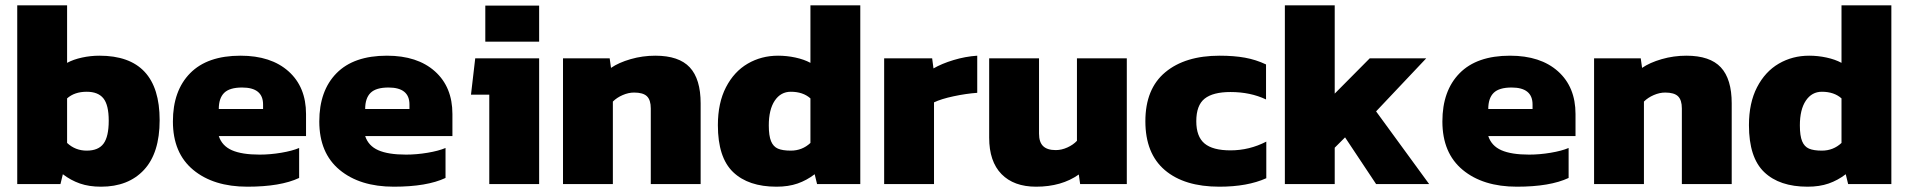

<svg xmlns="http://www.w3.org/2000/svg" viewBox="-20 -694 7197 724"><path d="M217 -37 208 0H45V-674H233V-457Q257 -470 289.5 -477Q322 -484 355 -484Q582 -484 582 -241Q582 -117 523 -53.5Q464 10 361 10Q316 10 281.5 -2Q247 -14 217 -37ZM390 -239Q390 -298 370 -323Q350 -348 307 -348Q261 -348 233 -323V-155Q264 -126 307 -126Q351 -126 370.5 -152.5Q390 -179 390 -239Z M632 -236Q632 -352 697 -418Q762 -484 887 -484Q1002 -484 1068 -425Q1134 -366 1134 -264V-181H805Q817 -144 854.5 -127.5Q892 -111 959 -111Q999 -111 1040.5 -118Q1082 -125 1108 -136V-23Q1038 10 913 10Q785 10 708.5 -53.5Q632 -117 632 -236ZM972 -283V-300Q972 -364 893 -364Q846 -364 825.5 -344Q805 -324 805 -283Z M1184 -236Q1184 -352 1249 -418Q1314 -484 1439 -484Q1554 -484 1620 -425Q1686 -366 1686 -264V-181H1357Q1369 -144 1406.5 -127.5Q1444 -111 1511 -111Q1551 -111 1592.5 -118Q1634 -125 1660 -136V-23Q1590 10 1465 10Q1337 10 1260.5 -53.5Q1184 -117 1184 -236ZM1524 -283V-300Q1524 -364 1445 -364Q1398 -364 1377.5 -344Q1357 -324 1357 -283Z M1810 -673H2013V-537H1810ZM1825 -337H1756L1772 -474H2013V0H1825Z M2103 -474H2279L2284 -438Q2313 -458 2358 -471Q2403 -484 2451 -484Q2540 -484 2581 -440Q2622 -396 2622 -304V0H2434V-285Q2434 -317 2419.5 -331Q2405 -345 2371 -345Q2350 -345 2328 -335.5Q2306 -326 2291 -311V0H2103Z M2687 -222Q2687 -306 2717.5 -365Q2748 -424 2799.5 -454Q2851 -484 2914 -484Q2947 -484 2979.5 -477Q3012 -470 3036 -457V-674H3224V0H3061L3052 -37Q3022 -14 2987.5 -2Q2953 10 2908 10Q2802 10 2744.5 -45Q2687 -100 2687 -222ZM3036 -155V-323Q3008 -348 2962 -348Q2924 -348 2901.5 -314.5Q2879 -281 2879 -221Q2879 -182 2887.5 -161.5Q2896 -141 2913.5 -133.5Q2931 -126 2962 -126Q3005 -126 3036 -155Z M3314 -474H3495L3500 -436Q3531 -454 3575.5 -467.5Q3620 -481 3665 -484V-344Q3623 -341 3576 -331Q3529 -321 3502 -308V0H3314Z M3710 -175V-474H3898V-190Q3898 -158 3913.5 -143Q3929 -128 3961 -128Q3983 -128 4005 -138Q4027 -148 4041 -163V-474H4229V0H4053L4048 -36Q3983 10 3887 10Q3803 10 3756.5 -37.5Q3710 -85 3710 -175Z M4579 -484Q4633 -484 4674.5 -476.5Q4716 -469 4754 -451V-319Q4695 -347 4620 -347Q4554 -347 4522.5 -322Q4491 -297 4491 -237Q4491 -179 4522 -153Q4553 -127 4620 -127Q4691 -127 4755 -160V-22Q4684 10 4578 10Q4446 10 4372.5 -52.5Q4299 -115 4299 -237Q4299 -359 4374 -421.5Q4449 -484 4579 -484Z M4825 -674H5013V-341L5145 -474H5358L5169 -274L5369 0H5169L5052 -176L5013 -137V0H4825Z M5419 -236Q5419 -352 5484 -418Q5549 -484 5674 -484Q5789 -484 5855 -425Q5921 -366 5921 -264V-181H5592Q5604 -144 5641.5 -127.5Q5679 -111 5746 -111Q5786 -111 5827.5 -118Q5869 -125 5895 -136V-23Q5825 10 5700 10Q5572 10 5495.5 -53.5Q5419 -117 5419 -236ZM5759 -283V-300Q5759 -364 5680 -364Q5633 -364 5612.5 -344Q5592 -324 5592 -283Z M5991 -474H6167L6172 -438Q6201 -458 6246 -471Q6291 -484 6339 -484Q6428 -484 6469 -440Q6510 -396 6510 -304V0H6322V-285Q6322 -317 6307.5 -331Q6293 -345 6259 -345Q6238 -345 6216 -335.5Q6194 -326 6179 -311V0H5991Z M6575 -222Q6575 -306 6605.5 -365Q6636 -424 6687.5 -454Q6739 -484 6802 -484Q6835 -484 6867.5 -477Q6900 -470 6924 -457V-674H7112V0H6949L6940 -37Q6910 -14 6875.5 -2Q6841 10 6796 10Q6690 10 6632.5 -45Q6575 -100 6575 -222ZM6924 -155V-323Q6896 -348 6850 -348Q6812 -348 6789.5 -314.5Q6767 -281 6767 -221Q6767 -182 6775.5 -161.5Q6784 -141 6801.5 -133.5Q6819 -126 6850 -126Q6893 -126 6924 -155Z"/></svg>

Font: Kanit Bold
Style: Regular
Weight: 700
Designer: Katatrad Team
Foundry: CadsonDemak
Version: Version 1.000